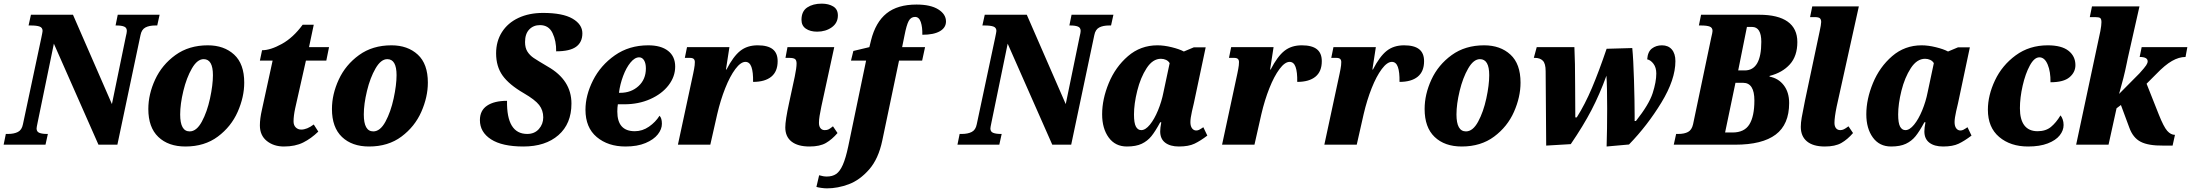

<svg xmlns="http://www.w3.org/2000/svg" viewBox="-43 -795 12039 1055"><path d="M-11 -59H1Q34 -59 55.5 -70Q77 -81 83 -112L184 -587Q191 -620 191 -625Q191 -643 175 -649Q159 -655 126 -655H114L127 -714H358L572 -223L648 -592Q654 -616 654 -625Q654 -643 639 -649Q624 -655 598 -655H592L604 -714H834L821 -655H810Q777 -655 756 -644Q735 -633 729 -602L602 0H498L253 -555L164 -123Q158 -95 158 -89Q158 -71 173.5 -65Q189 -59 215 -59H220L207 0H-23Z M772 -196Q772 -277 809.5 -358Q847 -439 921 -492.5Q995 -546 1099 -546Q1188 -546 1243.5 -495Q1299 -444 1299 -341Q1299 -262 1263 -180.5Q1227 -99 1154 -44.5Q1081 10 976 10Q882 10 827 -42.5Q772 -95 772 -196ZM1127 -382Q1127 -470 1076 -470Q1041 -470 1011.5 -419Q982 -368 964.5 -295.5Q947 -223 947 -166Q947 -73 999 -73Q1037 -73 1066 -126.5Q1095 -180 1111 -254Q1127 -328 1127 -382Z M1385 -106Q1385 -143 1396 -191L1455 -462H1385L1397 -519Q1443 -519 1505.5 -553.5Q1568 -588 1620 -659H1681L1655 -536H1765L1750 -462H1638L1579 -200Q1570 -158 1570 -128Q1570 -107 1582 -95Q1594 -83 1612 -83Q1644 -83 1681 -111L1706 -72Q1667 -34 1623 -12Q1579 10 1517 10Q1461 10 1423 -20.5Q1385 -51 1385 -106Z M1781 -196Q1781 -277 1818.5 -358Q1856 -439 1930 -492.5Q2004 -546 2108 -546Q2197 -546 2252.5 -495Q2308 -444 2308 -341Q2308 -262 2272 -180.5Q2236 -99 2163 -44.5Q2090 10 1985 10Q1891 10 1836 -42.5Q1781 -95 1781 -196ZM2136 -382Q2136 -470 2085 -470Q2050 -470 2020.5 -419Q1991 -368 1973.5 -295.5Q1956 -223 1956 -166Q1956 -73 2008 -73Q2046 -73 2075 -126.5Q2104 -180 2120 -254Q2136 -328 2136 -382Z M2594 -135Q2594 -188 2633.5 -214.5Q2673 -241 2743 -241Q2740 -59 2854 -59Q2894 -59 2918 -86Q2942 -113 2942 -150Q2942 -189 2919.5 -218Q2897 -247 2835 -283Q2754 -330 2718.5 -380Q2683 -430 2683 -502Q2683 -568 2715 -618.5Q2747 -669 2805.5 -696.5Q2864 -724 2941 -724Q3049 -724 3103 -692.5Q3157 -661 3157 -612Q3157 -563 3122.5 -538Q3088 -513 3013 -513Q3014 -570 2993 -613.5Q2972 -657 2924 -657Q2888 -657 2865 -633Q2842 -609 2842 -564Q2842 -532 2855 -511.5Q2868 -491 2889.5 -476.5Q2911 -462 2967 -429Q3097 -355 3097 -226Q3097 -115 3025.5 -52.5Q2954 10 2833 10Q2716 10 2655 -29.5Q2594 -69 2594 -135Z M3174 -192Q3174 -271 3215.5 -353.5Q3257 -436 3335.5 -491Q3414 -546 3519 -546Q3589 -546 3628 -515.5Q3667 -485 3667 -429Q3667 -374 3630.5 -326.5Q3594 -279 3530 -250.5Q3466 -222 3388 -222H3352Q3349 -204 3349 -182Q3349 -74 3445 -74Q3487 -74 3523 -99Q3559 -124 3581 -159Q3594 -146 3594 -115Q3594 -85 3571.5 -56.5Q3549 -28 3504 -9Q3459 10 3394 10Q3298 10 3236 -42Q3174 -94 3174 -192ZM3365 -285Q3425 -285 3465.5 -322Q3506 -359 3506 -419Q3506 -447 3496 -463.5Q3486 -480 3469 -480Q3445 -480 3421.5 -451.5Q3398 -423 3381 -377.5Q3364 -332 3358 -285Z M3766 -391Q3767 -396 3771 -416.5Q3775 -437 3775 -454Q3775 -465 3769 -471Q3763 -477 3747 -477H3720L3732 -536H3965L3946 -413H3949Q3986 -485 4024.5 -515.5Q4063 -546 4120 -546Q4176 -546 4203 -524.5Q4230 -503 4230 -459Q4230 -402 4195 -373.5Q4160 -345 4095 -345Q4096 -399 4086 -427Q4076 -455 4053 -455Q4027 -455 3997.5 -415.5Q3968 -376 3942 -310.5Q3916 -245 3898 -168L3860 0H3682Z M4361 -686Q4361 -733 4392.5 -754Q4424 -775 4472 -775Q4510 -775 4535.5 -759.5Q4561 -744 4561 -710Q4561 -669 4527.5 -645Q4494 -621 4447 -621Q4409 -621 4385 -637.5Q4361 -654 4361 -686ZM4272 -95Q4272 -134 4293 -230L4324 -374Q4334 -422 4334 -446Q4334 -464 4325.5 -470.5Q4317 -477 4293 -477H4273L4284 -536H4541L4470 -209Q4464 -180 4460.5 -158.5Q4457 -137 4457 -120Q4457 -101 4465.5 -90.5Q4474 -80 4489 -80Q4502 -80 4510.5 -84.5Q4519 -89 4534 -101L4559 -64Q4529 -29 4495.5 -9.5Q4462 10 4405 10Q4341 10 4306.5 -17Q4272 -44 4272 -95Z M4443 232 4458 168Q4481 175 4500 175Q4531 175 4551.5 161Q4572 147 4588 111Q4604 75 4618 9L4716 -462H4633L4646 -515L4734 -536L4743 -573Q4768 -673 4828.5 -721.5Q4889 -770 4993 -770Q5070 -770 5112.5 -743.5Q5155 -717 5155 -677Q5155 -643 5121.5 -623.5Q5088 -604 5025 -604Q5026 -646 5016.5 -674Q5007 -702 4985 -702Q4962 -702 4950 -679.5Q4938 -657 4927 -600L4914 -536H5040L5024 -462H4897L4805 -23Q4784 78 4732.5 136.5Q4681 195 4620.5 217.5Q4560 240 4501 240Q4488 240 4470 237.5Q4452 235 4443 232Z M5230 -59H5242Q5275 -59 5296.5 -70Q5318 -81 5324 -112L5425 -587Q5432 -620 5432 -625Q5432 -643 5416 -649Q5400 -655 5367 -655H5355L5368 -714H5599L5813 -223L5889 -592Q5895 -616 5895 -625Q5895 -643 5880 -649Q5865 -655 5839 -655H5833L5845 -714H6075L6062 -655H6051Q6018 -655 5997 -644Q5976 -633 5970 -602L5843 0H5739L5494 -555L5405 -123Q5399 -95 5399 -89Q5399 -71 5414.5 -65Q5430 -59 5456 -59H5461L5448 0H5218Z M6013 -167Q6013 -250 6049.5 -338.5Q6086 -427 6155 -486.5Q6224 -546 6317 -546Q6353 -546 6395.5 -535.5Q6438 -525 6462 -512L6517 -535H6582L6517 -228Q6515 -221 6506.5 -183Q6498 -145 6498 -124Q6498 -102 6507 -90Q6516 -78 6530 -78Q6538 -78 6545.5 -81.5Q6553 -85 6558.5 -89Q6564 -93 6569 -96L6591 -50Q6553 -21 6520.5 -5.5Q6488 10 6435 10Q6387 10 6359.5 -11Q6332 -32 6332 -73Q6332 -92 6338 -123H6332Q6305 -73 6283.5 -46.5Q6262 -20 6230.5 -5Q6199 10 6149 10Q6085 10 6049 -39.5Q6013 -89 6013 -167ZM6350 -288 6384 -448Q6377 -460 6364 -466Q6351 -472 6336 -472Q6291 -472 6257.5 -420.5Q6224 -369 6206 -296.5Q6188 -224 6188 -166Q6188 -119 6198.5 -99.5Q6209 -80 6228 -80Q6251 -80 6275.5 -110Q6300 -140 6320 -188.5Q6340 -237 6350 -288Z M6756 -391Q6757 -396 6761 -416.5Q6765 -437 6765 -454Q6765 -465 6759 -471Q6753 -477 6737 -477H6710L6722 -536H6955L6936 -413H6939Q6976 -485 7014.5 -515.5Q7053 -546 7110 -546Q7166 -546 7193 -524.5Q7220 -503 7220 -459Q7220 -402 7185 -373.5Q7150 -345 7085 -345Q7086 -399 7076 -427Q7066 -455 7043 -455Q7017 -455 6987.5 -415.5Q6958 -376 6932 -310.5Q6906 -245 6888 -168L6850 0H6672Z M7318 -391Q7319 -396 7323 -416.5Q7327 -437 7327 -454Q7327 -465 7321 -471Q7315 -477 7299 -477H7272L7284 -536H7517L7498 -413H7501Q7538 -485 7576.5 -515.5Q7615 -546 7672 -546Q7728 -546 7755 -524.5Q7782 -503 7782 -459Q7782 -402 7747 -373.5Q7712 -345 7647 -345Q7648 -399 7638 -427Q7628 -455 7605 -455Q7579 -455 7549.5 -415.5Q7520 -376 7494 -310.5Q7468 -245 7450 -168L7412 0H7234Z M7785 -196Q7785 -277 7822.5 -358Q7860 -439 7934 -492.5Q8008 -546 8112 -546Q8201 -546 8256.5 -495Q8312 -444 8312 -341Q8312 -262 8276 -180.5Q8240 -99 8167 -44.5Q8094 10 7989 10Q7895 10 7840 -42.5Q7785 -95 7785 -196ZM8140 -382Q8140 -470 8089 -470Q8054 -470 8024.5 -419Q7995 -368 7977.5 -295.5Q7960 -223 7960 -166Q7960 -73 8012 -73Q8050 -73 8079 -126.5Q8108 -180 8124 -254Q8140 -328 8140 -382Z M8788 -199Q8788 -323 8784 -379Q8747 -277 8702 -190.5Q8657 -104 8588 -3L8453 5L8450 -404Q8450 -446 8434.5 -461.5Q8419 -477 8391 -477H8385L8401 -536H8608Q8612 -456 8612 -324Q8612 -220 8613 -150H8621Q8666 -221 8704.5 -312Q8743 -403 8785 -527L8926 -531Q8932 -471 8935.5 -354Q8939 -237 8939 -162V-130H8946Q9018 -221 9038 -283Q9058 -345 9058 -391Q9058 -424 9042.5 -444.5Q9027 -465 9008 -469Q9011 -511 9034 -528.5Q9057 -546 9089 -546Q9124 -546 9143.5 -523Q9163 -500 9163 -459Q9163 -358 9086 -231.5Q9009 -105 8908 -1L8785 10Q8788 -83 8788 -199Z M9167 -59H9179Q9212 -59 9232.5 -70Q9253 -81 9260 -112L9360 -589Q9367 -617 9367 -625Q9367 -643 9351.5 -649Q9336 -655 9303 -655H9292L9304 -714H9623Q9727 -714 9780 -676Q9833 -638 9833 -564Q9833 -487 9792 -441.5Q9751 -396 9681 -378L9680 -374Q9729 -365 9758.5 -326.5Q9788 -288 9788 -229Q9788 -111 9714 -55.5Q9640 0 9492 0H9154ZM9544 -408Q9635 -408 9635 -565Q9635 -647 9584 -647H9556L9508 -408ZM9477 -67Q9542 -67 9569.5 -111.5Q9597 -156 9597 -243Q9597 -340 9535 -340H9493L9436 -67Z M9852 -98Q9852 -120 9857 -149Q9862 -178 9875 -242L9955 -620Q9964 -661 9964 -674Q9964 -688 9957 -694.5Q9950 -701 9928 -701H9903L9915 -760H10171L10049 -209Q10037 -150 10037 -120Q10037 -101 10045.5 -90.5Q10054 -80 10069 -80Q10079 -80 10088.5 -84.5Q10098 -89 10114 -101L10139 -64Q10109 -29 10075 -9.5Q10041 10 9984 10Q9920 10 9886 -18Q9852 -46 9852 -98Z M10212 -167Q10212 -250 10248.5 -338.5Q10285 -427 10354 -486.5Q10423 -546 10516 -546Q10552 -546 10594.5 -535.5Q10637 -525 10661 -512L10716 -535H10781L10716 -228Q10714 -221 10705.5 -183Q10697 -145 10697 -124Q10697 -102 10706 -90Q10715 -78 10729 -78Q10737 -78 10744.5 -81.5Q10752 -85 10757.5 -89Q10763 -93 10768 -96L10790 -50Q10752 -21 10719.5 -5.5Q10687 10 10634 10Q10586 10 10558.5 -11Q10531 -32 10531 -73Q10531 -92 10537 -123H10531Q10504 -73 10482.5 -46.5Q10461 -20 10429.5 -5Q10398 10 10348 10Q10284 10 10248 -39.5Q10212 -89 10212 -167ZM10549 -288 10583 -448Q10576 -460 10563 -466Q10550 -472 10535 -472Q10490 -472 10456.5 -420.5Q10423 -369 10405 -296.5Q10387 -224 10387 -166Q10387 -119 10397.5 -99.5Q10408 -80 10427 -80Q10450 -80 10474.5 -110Q10499 -140 10519 -188.5Q10539 -237 10549 -288Z M10880 -192Q10880 -271 10919 -353.5Q10958 -436 11033 -491Q11108 -546 11209 -546Q11285 -546 11323 -516Q11361 -486 11361 -437Q11361 -398 11328.5 -370.5Q11296 -343 11224 -343Q11225 -401 11208.5 -440.5Q11192 -480 11163 -480Q11135 -480 11110.5 -435Q11086 -390 11071 -324Q11056 -258 11056 -200Q11056 -138 11080.5 -106Q11105 -74 11153 -74Q11198 -74 11226.5 -97.5Q11255 -121 11279 -161Q11286 -153 11291 -139Q11296 -125 11296 -108Q11296 -78 11274.5 -51Q11253 -24 11209 -7Q11165 10 11101 10Q11004 10 10942 -42.5Q10880 -95 10880 -192Z M11805 -388 11752 -335 11819 -166Q11846 -98 11865.5 -76Q11885 -54 11908 -54L11895 5H11844Q11762 6 11719.5 -16Q11677 -38 11657 -94L11611 -218L11587 -200L11543 0H11365L11498 -624Q11504 -656 11504 -673Q11504 -691 11497 -696Q11490 -701 11469 -701H11440L11452 -760H11713L11648 -472Q11646 -466 11644 -452Q11634 -403 11624.5 -366Q11615 -329 11601 -279L11713 -392Q11742 -424 11750 -436.5Q11758 -449 11758 -458Q11758 -482 11714 -482L11725 -536H11976L11966 -482Q11930 -482 11891.5 -460Q11853 -438 11805 -388Z"/></svg>

Font: Noto Serif NarrowBlack
Style: Italic
Weight: 900
Width: 4
Italic angle: -12°
Designer: Monotype Design Team
Foundry: Monotype Imaging Inc.
Version: Version 1.001